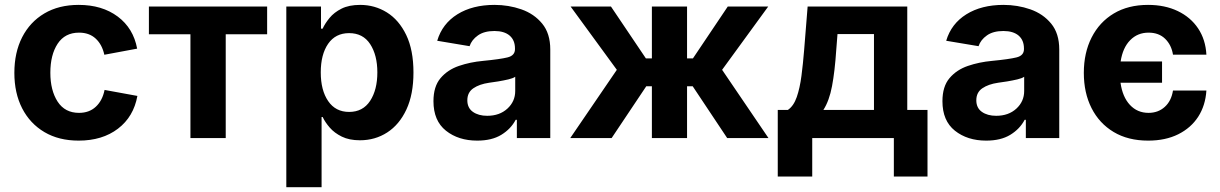

<svg xmlns="http://www.w3.org/2000/svg" viewBox="-20 -573 5066 797"><path d="M306.6 10.7Q224.1 10.7 164.3 -24.7Q104.5 -60.1 72 -123.3Q39.6 -186.5 39.6 -270.5Q39.6 -355 72 -418.5Q104.5 -481.9 164.3 -517.3Q224.1 -552.7 306.6 -552.7Q403.8 -552.7 468.8 -504.2Q533.7 -455.6 549.3 -371.1L413.1 -345.7Q403.8 -388.2 377.2 -412.8Q350.6 -437.5 308.1 -437.5Q249.5 -437.5 219.2 -391.4Q189 -345.2 189 -271Q189 -197.8 219.2 -151.1Q249.5 -104.5 308.1 -104.5Q350.6 -104.5 377.9 -130.1Q405.3 -155.8 414.1 -199.7L550.3 -174.8Q534.7 -88.4 469.7 -38.8Q404.8 10.7 306.6 10.7Z M770.5 0V-430.7H598.1V-545.9H1088.9V-430.7H917V0Z M1168.5 204.1V-545.9H1312.5V-454.1H1319.3Q1329.1 -475.6 1347.9 -498.5Q1366.7 -521.5 1397.7 -537.1Q1428.7 -552.7 1475.1 -552.7Q1535.6 -552.7 1585.9 -521.5Q1636.2 -490.2 1666.3 -427.7Q1696.3 -365.2 1696.3 -272Q1696.3 -181.2 1667 -118.4Q1637.7 -55.7 1587.4 -23.2Q1537.1 9.3 1474.1 9.3Q1429.7 9.3 1398.9 -5.9Q1368.2 -21 1348.9 -43.2Q1329.6 -65.4 1319.3 -87.4H1314.9V204.1ZM1429.2 -108.4Q1486.3 -108.4 1516.4 -154.3Q1546.4 -200.2 1546.4 -272.5Q1546.4 -344.2 1516.6 -389.9Q1486.8 -435.5 1429.2 -435.5Q1372.6 -435.5 1342 -391.1Q1311.5 -346.7 1311.5 -272.5Q1311.5 -198.2 1342.3 -153.3Q1373 -108.4 1429.2 -108.4Z M1960.9 10.7Q1882.8 10.7 1831.1 -30.5Q1779.3 -71.8 1779.3 -152.8Q1779.3 -213.9 1808.6 -248.5Q1837.9 -283.2 1884.8 -299.3Q1931.6 -315.4 1985.4 -320.3Q2055.7 -327.1 2086.7 -334.7Q2117.7 -342.3 2117.7 -369.1V-371.6Q2117.7 -406.2 2095.5 -425.3Q2073.2 -444.3 2032.2 -444.3Q1989.7 -444.3 1963.9 -426Q1938 -407.7 1929.2 -381.3L1794.9 -403.8Q1815.9 -474.6 1878.7 -513.7Q1941.4 -552.7 2032.7 -552.7Q2091.3 -552.7 2144.3 -534.2Q2197.3 -515.6 2230.7 -474.9Q2264.2 -434.1 2264.2 -367.7V0H2125.5V-75.7H2120.6Q2100.6 -37.6 2061 -13.4Q2021.5 10.7 1960.9 10.7ZM2002.4 -92.3Q2053.7 -92.3 2086.2 -122.1Q2118.7 -151.9 2118.7 -195.3V-254.4Q2109.9 -248 2090.1 -243.4Q2070.3 -238.8 2048.3 -235.1Q2026.4 -231.4 2010.3 -229.5Q1969.7 -223.6 1944.8 -206.5Q1919.9 -189.5 1919.9 -156.7Q1919.9 -125 1943.1 -108.6Q1966.3 -92.3 2002.4 -92.3Z M2347.2 0 2540.5 -283.2 2348.6 -545.9H2516.1L2661.1 -330.6H2686V-545.9H2832V-330.6H2856.4L3001 -545.9H3168.9L2977.5 -283.2L3169.9 0H2998.5L2855.5 -214.8H2832V0H2686V-214.8H2662.6L2519 0Z M3208.5 159.7V-116.7H3250.5Q3274.4 -132.8 3287.4 -170.2Q3300.3 -207.5 3306.9 -258.3Q3313.5 -309.1 3317.9 -364.3L3332.5 -545.9H3746.1V-116.7H3830.1V159.7H3690.4V0H3351.6V159.7ZM3397.9 -116.7H3607.9V-431.6H3456.5L3451.2 -364.3Q3445.3 -276.4 3433.8 -215.6Q3422.4 -154.8 3397.9 -116.7Z M4073.7 10.7Q3995.6 10.7 3943.8 -30.5Q3892.1 -71.8 3892.1 -152.8Q3892.1 -213.9 3921.4 -248.5Q3950.7 -283.2 3997.6 -299.3Q4044.4 -315.4 4098.1 -320.3Q4168.5 -327.1 4199.5 -334.7Q4230.5 -342.3 4230.5 -369.1V-371.6Q4230.5 -406.2 4208.3 -425.3Q4186 -444.3 4145 -444.3Q4102.5 -444.3 4076.7 -426Q4050.8 -407.7 4042 -381.3L3907.7 -403.8Q3928.7 -474.6 3991.5 -513.7Q4054.2 -552.7 4145.5 -552.7Q4204.1 -552.7 4257.1 -534.2Q4310.1 -515.6 4343.5 -474.9Q4377 -434.1 4377 -367.7V0H4238.3V-75.7H4233.4Q4213.4 -37.6 4173.8 -13.4Q4134.3 10.7 4073.7 10.7ZM4115.2 -92.3Q4166.5 -92.3 4199 -122.1Q4231.4 -151.9 4231.4 -195.3V-254.4Q4222.7 -248 4202.9 -243.4Q4183.1 -238.8 4161.1 -235.1Q4139.2 -231.4 4123 -229.5Q4082.5 -223.6 4057.6 -206.5Q4032.7 -189.5 4032.7 -156.7Q4032.7 -125 4055.9 -108.6Q4079.1 -92.3 4115.2 -92.3Z M4746.1 10.7Q4662.6 10.7 4602.8 -25.1Q4543 -61 4511 -124.3Q4479 -187.5 4479 -270.5Q4479 -354 4511.5 -417.7Q4543.9 -481.4 4603.5 -517.1Q4663.1 -552.7 4745.6 -552.7Q4815.4 -552.7 4868.9 -527.1Q4922.4 -501.5 4953.4 -455.1Q4984.4 -408.7 4987.8 -346.2H4849.1Q4842.8 -386.2 4816.7 -411.9Q4790.5 -437.5 4747.6 -437.5Q4702.1 -437.5 4671.4 -406.2Q4640.6 -375 4631.8 -317.9H4803.7V-229.5H4631.3Q4639.6 -170.4 4670.4 -137.5Q4701.2 -104.5 4747.6 -104.5Q4787.6 -104.5 4814.9 -129.2Q4842.3 -153.8 4849.1 -197.3H4987.8Q4983.9 -135.3 4953.9 -88.6Q4923.8 -42 4870.8 -15.6Q4817.9 10.7 4746.1 10.7Z"/></svg>

Font: Inter-Bold
Style: Bold
Weight: 700
Designer: Rasmus Andersson
Foundry: rsms
Version: Version 4.000;git-a52131595